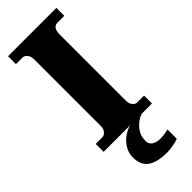

<svg xmlns="http://www.w3.org/2000/svg" viewBox="-307 -744 1014 1014"><g transform="rotate(-45 200.0 -237.0)"><path d="M20 0V-59H70Q82 -59 94 -71.5Q106 -84 106 -108V-600Q106 -629 94 -642Q82 -655 70 -655H20V-714H381V-655H330Q313 -655 303.5 -642Q294 -629 294 -599V-110Q294 -86 305 -72.5Q316 -59 330 -59H381V0ZM256 240Q181 240 144.5 213.5Q108 187 108 130Q108 99 123.5 72Q139 45 164.5 26Q190 7 218 0H305Q285 6 265 21.5Q245 37 231 60Q217 83 217 115Q217 140 235.5 151.5Q254 163 282 163Q295 163 310 161Q325 159 342 155V224Q327 231 299 235.5Q271 240 256 240Z"/></g></svg>

Font: Noto Serif Armenian SemiCondensed Black
Style: Regular
Weight: 900
Width: 4
Designer: Monotype Design Team
Foundry: Monotype Imaging Inc.
Version: Version 2.008; ttfautohint (v1.8.4.7-5d5b)